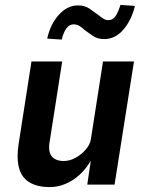

<svg xmlns="http://www.w3.org/2000/svg" viewBox="-20 -751 596 781"><path d="M182 10Q130 10 98 -10.5Q66 -31 56.5 -71.5Q47 -112 56 -167L108 -501H233L183 -181Q177 -151 182 -132.5Q187 -114 202 -105Q217 -96 239 -96Q263 -96 287 -109Q311 -122 329 -143Q347 -164 350 -187L399 -501H525L446 0H335L349 -95H348Q318 -45 274 -17.5Q230 10 182 10ZM231 -590 172 -594Q185 -653 219.5 -691Q254 -729 297 -729Q325 -729 344.5 -715.5Q364 -702 380 -690Q391 -681 400.5 -675Q410 -669 421 -669Q439 -669 450 -685.5Q461 -702 470 -731L529 -727Q514 -667 481 -629.5Q448 -592 404 -592Q377 -592 358.5 -604.5Q340 -617 324 -629Q314 -639 303 -645.5Q292 -652 280 -652Q262 -652 250 -635.5Q238 -619 231 -590Z"/></svg>

Font: Nunito Sans 7pt Condensed
Style: Bold Italic
Weight: 700
Width: 3
Italic angle: -9°
Designer: Vernon Adams
Foundry: Vernon Adams
Version: Version 3.101;gftools[0.9.27]